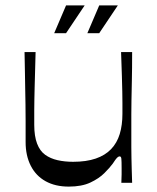

<svg xmlns="http://www.w3.org/2000/svg" viewBox="-20 -678 581 712"><path d="M235 14Q185 14 149 -6Q113 -26 94 -63.5Q75 -101 75 -151Q75 -196 75 -229.5Q75 -263 74.5 -291Q74 -319 73.5 -346.5Q73 -374 72.5 -407Q72 -440 71 -485H112Q111 -441 110 -410Q109 -379 108.5 -355.5Q108 -332 107.5 -311.5Q107 -291 107 -268Q107 -245 107 -215Q107 -173 117.5 -145.5Q128 -118 147.5 -104Q167 -90 193.5 -84Q220 -78 251 -78Q300 -78 335 -90Q370 -102 392 -125Q414 -148 424 -181Q434 -214 434 -256Q434 -278 434 -296.5Q434 -315 433.5 -338Q433 -361 432 -396Q431 -431 429 -485H470Q470 -423 469 -379Q468 -335 467.5 -305Q467 -275 467 -253.5Q467 -232 467 -214.5Q467 -197 467 -179Q467 -153 467 -132Q467 -111 467.5 -91Q468 -71 468.5 -49Q469 -27 470 0H430Q431 -18 431 -31.5Q431 -45 431 -55Q431 -81 430 -89.5Q429 -98 424 -98Q419 -98 414 -93Q409 -88 398 -71Q387 -56 367 -36Q347 -16 315 -1Q283 14 235 14ZM225 -555H181L225 -658H294ZM348 -555H304L348 -658H417Z"/></svg>

Font: Ojuju Medium
Style: Regular
Weight: 500
Designer: Chisaokwu Joboson, Mirko Velimirovic
Foundry: Udi Foundry
Version: Version 1.000